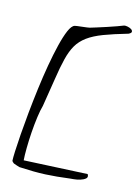

<svg xmlns="http://www.w3.org/2000/svg" viewBox="-125 -826 712 975"><g transform="rotate(15 231.5 -338.5)"><path d="M43.9 66.4Q42 65.4 37.6 61Q33.2 56.6 33.2 54.7Q32.2 43 33.7 5.4Q35.2 -32.2 39.1 -85Q43 -137.7 49.3 -201.7Q55.7 -265.6 64 -331.1Q72.3 -396.5 83 -458.5Q93.8 -520.5 106 -570.3Q118.2 -620.1 131.8 -651.9Q145.5 -683.6 161.1 -688.5Q163.1 -689.5 174.3 -690.9Q185.5 -692.4 198.7 -693.8Q211.9 -695.3 223.1 -696.8Q234.4 -698.2 237.3 -699.2Q247.1 -702.1 271 -709.5Q294.9 -716.8 321.3 -725.6Q347.7 -734.4 371.1 -742.7Q394.5 -751 403.3 -754.9Q410.2 -756.8 421.9 -754.4Q433.6 -752 441.4 -747.1Q449.2 -742.2 449.7 -734.9Q450.2 -727.5 435.5 -720.7Q361.3 -699.2 312.5 -680.7Q263.7 -662.1 232.4 -639.2Q201.2 -616.2 183.6 -585.9Q166 -555.7 154.8 -510.7Q143.6 -465.8 134.3 -403.3Q125 -340.8 110.4 -253.9Q103.5 -230.5 98.1 -190.9Q92.8 -151.4 89.8 -108.9Q86.9 -66.4 86.4 -26.4Q85.9 13.7 87.9 38.1L419.9 21.5Q428.7 36.1 418 44.9Q407.2 53.7 390.6 58.6Q374 63.5 358.4 64.9Q342.8 66.4 341.8 66.4Q303.7 71.3 272.9 74.2Q242.2 77.1 212.4 78.6Q182.6 80.1 149.9 79.6Q117.2 79.1 76.2 77.1Q73.2 76.2 60.5 72.3Q47.9 68.4 43.9 66.4Z"/></g></svg>

Font: Nothing You Could Do
Style: Regular
Weight: 400
Version: Version 1.005